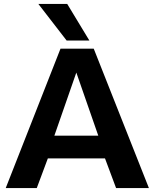

<svg xmlns="http://www.w3.org/2000/svg" viewBox="-20 -951 782 971"><path d="M9 0 286 -705H454L733 0H567L511 -150H222L166 0ZM255 -265H477L366 -584ZM317 -746 174 -931H320L432 -746Z"/></svg>

Font: Georama SemiExpanded SemiBold
Style: Regular
Weight: 600
Width: 6
Designer: Jean-Baptiste Levee
Foundry: Production Type
Version: Version 1.001